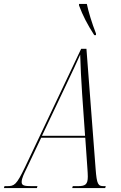

<svg xmlns="http://www.w3.org/2000/svg" viewBox="-77 -964 622 984"><path d="M406 -784H415V-792C394 -845 376 -905 368 -944H328V-936C348 -883 370 -840 406 -784ZM-57 0H112L115 -10H86C48 -10 34 -13 34 -31C34 -51 47 -75 60 -102L134 -258H360L371 -100C372 -84 373 -72 373 -59C373 -18 360 -10 321 -10H296L293 0H462L465 -10H455C426 -10 419 -18 413 -99L366 -714H339L51 -107C7 -16 -3 -10 -41 -10H-54ZM251 -506C301 -612 312 -634 334 -684C335 -633 340 -541 344 -482L359 -268H138Z"/></svg>

Font: Noto Serif Display ExtraCondensed ExtraLight
Style: Italic
Weight: 200
Width: 2
Italic angle: -12°
Designer: Monotype Design Team
Foundry: Monotype Imaging Inc.
Version: Version 2.009